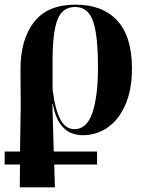

<svg xmlns="http://www.w3.org/2000/svg" viewBox="-22 -569 640 825"><path d="M-2 138V82H64L67 -109L66 -272Q66 -399 124 -474Q182 -549 302 -549Q419 -549 482 -480.5Q545 -412 545 -274Q545 -184 517 -119.5Q489 -55 441 -21.5Q393 12 333 12Q306 12 280.5 1Q255 -10 235 -39.5Q215 -69 205 -122H203L209 82H395V138H211L214 236H63L64 138ZM298 -14Q351 -14 375 -84.5Q399 -155 399 -280Q399 -419 377.5 -479Q356 -539 301 -539Q246 -539 225 -484.5Q204 -430 204 -314V-184Q215 -97 237.5 -55.5Q260 -14 298 -14Z"/></svg>

Font: Noto Serif Display SemiCondensed
Style: Bold
Weight: 700
Width: 4
Designer: Monotype Design Team
Foundry: Monotype Imaging Inc.
Version: Version 2.009